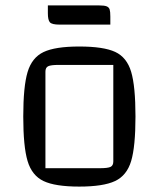

<svg xmlns="http://www.w3.org/2000/svg" viewBox="-20 -681 587 710"><path d="M66 -250Q66 -361 82 -414.5Q98 -468 141 -488.5Q184 -509 273 -509Q363 -509 406 -489Q449 -469 465 -415.5Q481 -362 481 -250Q481 -139 465 -85.5Q449 -32 405.5 -11.5Q362 9 273 9Q184 9 141 -11.5Q98 -32 82 -85.5Q66 -139 66 -250ZM349 -59Q379 -59 389 -64Q399 -69 399 -84V-441H198Q168 -441 158 -436Q148 -431 148 -416V-59ZM157 -632V-661H346Q366 -661 374.5 -657.5Q383 -654 385.5 -646Q388 -638 388 -620V-590H200Q172 -590 164.5 -598.5Q157 -607 157 -632Z"/></svg>

Font: Changa Light
Style: Regular
Weight: 300
Designer: Eduardo Rodriguez Tunni
Foundry: Eduardo Rodriguez Tunni
Version: Version 2.002; ttfautohint (v1.5) -l 8 -r 50 -G 110 -x 14 -H